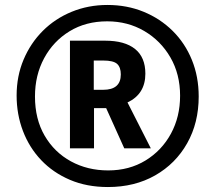

<svg xmlns="http://www.w3.org/2000/svg" viewBox="-20 -744 868 774"><path d="M415 10Q330 10 262 -19Q194 -48 146 -98.5Q98 -149 72.5 -216Q47 -283 47 -359Q47 -437 75 -503.5Q103 -570 152.5 -619.5Q202 -669 269 -696.5Q336 -724 413 -724Q492 -724 559 -696.5Q626 -669 676 -619.5Q726 -570 753.5 -502.5Q781 -435 781 -355Q781 -249 734.5 -166.5Q688 -84 605.5 -37Q523 10 415 10ZM416 -57Q501 -57 566.5 -97Q632 -137 669 -205Q706 -273 706 -358Q706 -445 667 -512.5Q628 -580 561.5 -619Q495 -658 412 -658Q326 -658 260.5 -618Q195 -578 158 -509.5Q121 -441 121 -355Q121 -264 160 -197Q199 -130 266 -93.5Q333 -57 416 -57ZM262 -146V-580H404Q483 -580 524.5 -546.5Q566 -513 566 -447Q566 -365 494 -331L588 -146H481L408 -308H359V-146ZM396 -382Q467 -382 467 -444Q467 -473 452 -486.5Q437 -500 396 -500H358V-382Z"/></svg>

Font: Noto Sans Telugu ExtraCondensed ExtraBold
Style: Regular
Weight: 800
Width: 2
Designer: Jelle Bosma - Monotype Design Team
Foundry: Monotype Imaging Inc.
Version: Version 2.005; ttfautohint (v1.8.4.7-5d5b)